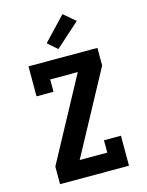

<svg xmlns="http://www.w3.org/2000/svg" viewBox="-142 -1071 884 1157"><g transform="rotate(-15 300.0 -493.0)"><path d="M85 0V-110L363 -625H191V-548H85V-735H515V-625L237 -110H409V-187H515V0ZM286 -789 227 -841 364 -986 437 -924Z"/></g></svg>

Font: Iosevka Etoile Extrabold
Style: Regular
Weight: 800
Designer: Belleve Invis
Foundry: Belleve Invis
Version: Version 22.1.2; ttfautohint (v1.8.4)